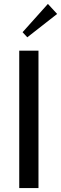

<svg xmlns="http://www.w3.org/2000/svg" viewBox="-20 -958 311 978"><path d="M78 0V-700H176V0ZM119 -768 95 -794 224 -938 271 -887Z"/></svg>

Font: Sutasoma
Style: Regular
Weight: 400
Designer: Izhar Fathurrohim, Akbar Rohmanto, Arusyal Khofiqoini
Foundry: Kiwari Kolektiv
Version: Version 1.102